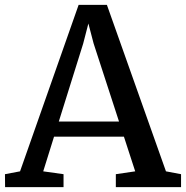

<svg xmlns="http://www.w3.org/2000/svg" viewBox="-37 -769 764 789"><path d="M0 0ZM45.4 -64.9 286.1 -749H402.3L645 -64.9L707 -53.2V0H439V-53.2L518.6 -64.9L472.2 -207.5H185.1L140.6 -64.9L224.1 -53.2V0H-16.1L-16.6 -53.2ZM452.1 -269.5 347.7 -590.3 326.2 -672.4 304.7 -589.4 204.6 -269.5Z"/></svg>

Font: Merriweather
Style: Regular
Weight: 400
Designer: Eben Sorkin
Foundry: Eben Sorkin
Version: Version 1.584; ttfautohint (v1.6)